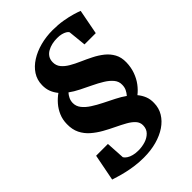

<svg xmlns="http://www.w3.org/2000/svg" viewBox="-262 -930 1134 1134"><g transform="rotate(-45 305.0 -363.0)"><path d="M518.5 -91.5Q518 -49.5 497.5 -15.5Q477 18.5 440.8 43Q404.5 67.5 355.5 81Q306.5 94.5 248 94.5Q209.5 94.5 174.8 89.8Q140 85 110.8 78.2Q81.5 71.5 59.2 64.5Q37 57.5 23.5 53.5L56 -113H154.5L161.5 5Q167.5 15 180.8 23.8Q194 32.5 212.8 37.2Q231.5 42 255.5 42Q285.5 42 313.5 33.2Q341.5 24.5 360.2 5.5Q379 -13.5 379.5 -43.5Q380 -68 363 -86.8Q346 -105.5 317.8 -121.2Q289.5 -137 255.8 -153Q222 -169 188.2 -188Q154.5 -207 126.2 -231.5Q98 -256 81.5 -289.2Q65 -322.5 66 -367.5Q66.5 -404.5 79.8 -435.2Q93 -466 114.2 -490.5Q135.5 -515 161 -533Q143.5 -554 134 -578.5Q124.5 -603 125 -633.5Q125.5 -676.5 147.8 -710.8Q170 -745 208.2 -769.2Q246.5 -793.5 295.2 -806.5Q344 -819.5 398 -819.5Q444.5 -819.5 484.2 -812.8Q524 -806 553.2 -797.2Q582.5 -788.5 596.5 -782.5L566.5 -626.5H472.5L461 -739.5Q457 -747 446.5 -753.2Q436 -759.5 420.5 -763.5Q405 -767.5 385 -767.5Q362 -767.5 341 -762.8Q320 -758 302.8 -748.2Q285.5 -738.5 275.5 -723Q265.5 -707.5 265 -685.5Q264.5 -657.5 281 -637.2Q297.5 -617 325 -601Q352.5 -585 385.8 -570.5Q419 -556 452.2 -539.2Q485.5 -522.5 513 -500.5Q540.5 -478.5 557 -448.2Q573.5 -418 572.5 -376Q571.5 -336 559 -301.2Q546.5 -266.5 526 -239.2Q505.5 -212 481.5 -193.5Q499.5 -172 509.5 -147Q519.5 -122 518.5 -91.5ZM461.5 -300.5Q462.5 -327.5 444.5 -349.2Q426.5 -371 397.2 -389Q368 -407 333.2 -423.5Q298.5 -440 264.8 -457Q231 -474 205 -493Q194 -481 186.5 -465.5Q179 -450 178.5 -431.5Q178 -404 195.5 -381.8Q213 -359.5 242 -340.8Q271 -322 305.5 -304.8Q340 -287.5 373.8 -270.5Q407.5 -253.5 434 -234.5Q446 -248 453.8 -264.2Q461.5 -280.5 461.5 -300.5Z"/></g></svg>

Font: Merriweather 72pt Black
Style: Italic
Weight: 900
Italic angle: -7.8°
Version: Version 2.101